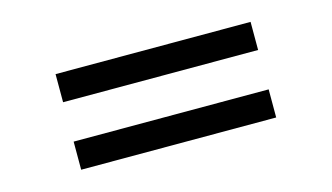

<svg xmlns="http://www.w3.org/2000/svg" viewBox="-44 -602 838 485"><g transform="rotate(-15 375.0 -360.0)"><path d="M630 -411.5H120V-485H630ZM630 -235H120V-308.5H630Z"/></g></svg>

Font: CCSD_manrope Medium
Style: Regular
Weight: 500
Designer: Mikhail Sharanda
Foundry: Mikhail Sharanda
Version: Version 4.503